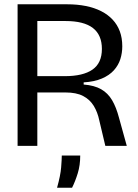

<svg xmlns="http://www.w3.org/2000/svg" viewBox="-20 -680 643 895"><path d="M62 0V-660H293Q340 -660 380 -652Q420 -644 451.5 -628Q483 -612 505 -588.5Q527 -565 538.5 -534Q550 -503 550 -464Q550 -433 541 -404.5Q532 -376 511 -352.5Q490 -329 455 -314Q420 -299 370 -296V-286Q420 -282 451.5 -264Q483 -246 502.5 -213Q522 -180 535 -130L571 0H471L443 -118Q435 -157 417 -186.5Q399 -216 367.5 -232.5Q336 -249 285 -249H154V0ZM154 -325H282Q367 -325 411 -355.5Q455 -386 455 -452Q455 -517 413 -549.5Q371 -582 285 -582H154ZM246 195Q262 138 265 100.5Q268 63 268 45H354Q354 90 342.5 127.5Q331 165 316 195Z"/></svg>

Font: Bricolage Grotesque 72pt
Style: Regular
Weight: 400
Version: Version 1.001;gftools[0.9.33.dev8+g029e19f]